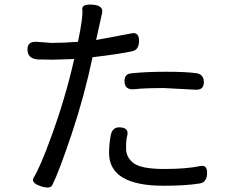

<svg xmlns="http://www.w3.org/2000/svg" viewBox="-20 -812 1040 859"><path d="M520 -242Q558 -239 549 -204Q544 -188 544 -147.5Q544 -107 579 -81Q615 -56 714.5 -56Q814 -56 876 -69Q908 -76 906.5 -35.5Q905 5 872 9Q811 19 712 19Q468 19 468 -128Q468 -167 475.5 -206.5Q483 -246 520 -242ZM437 -755 410 -633 570 -663Q602 -669 602 -629.5Q602 -590 573 -583Q514 -570 394 -556Q357 -380 300.5 -212Q244 -44 215 14Q206 36 162 21Q118 6 130 -16Q161 -67 208 -197Q273 -374 312 -548L219 -545Q176 -545 150 -546Q104 -549 103 -589Q101 -627 144 -625L210 -620Q264 -620 329 -625Q353 -741 348 -771Q347 -795 395 -791Q443 -787 437 -755ZM537 -450Q537 -482 569 -484Q632 -491 722 -491Q812 -491 854 -485Q893 -482 892 -442Q891 -406 848 -411L715 -418Q626 -418 581.5 -413Q537 -408 537 -450Z"/></svg>

Font: Raw Maruko Gothic CJK TC
Style: Regular
Weight: 400
Version: Version 1.001